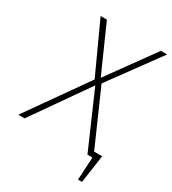

<svg xmlns="http://www.w3.org/2000/svg" viewBox="-221 -787 927 1034"><g transform="rotate(30 243.0 -270.0)"><path d="M430 -32H480L455 142H430L438 0H407L257 -344L16 0H-23L238 -370L95 -682H134L262 -394L470 -682H509L281 -370Z"/></g></svg>

Font: FiraGO UltraLight
Style: Italic
Weight: 200
Italic angle: -8°
Designer: bBox Type GmbH
Foundry: bBox Type GmbH
Version: Version 1.001